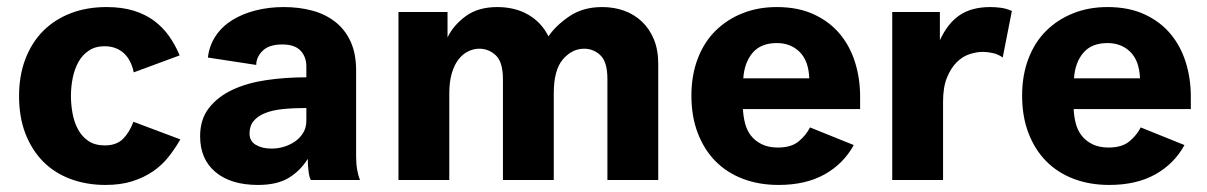

<svg xmlns="http://www.w3.org/2000/svg" viewBox="-20 -510 3421 544"><path d="M34 -238Q34 -296 52 -343Q70 -390 102.5 -422.5Q135 -455 180.5 -472.5Q226 -490 282 -490Q326 -490 359.5 -479.5Q393 -469 417.5 -450.5Q442 -432 459.5 -407Q477 -382 489 -353L359 -305Q351 -342 329.5 -360.5Q308 -379 276 -379Q250 -379 231.5 -366.5Q213 -354 202 -334Q191 -314 186 -289Q181 -264 181 -238Q181 -214 185.5 -189Q190 -164 201 -143.5Q212 -123 230.5 -110.5Q249 -98 277 -98Q310 -98 328.5 -116.5Q347 -135 358 -165L491 -115Q476 -89 457.5 -65.5Q439 -42 413.5 -24.5Q388 -7 355 3.5Q322 14 279 14Q225 14 179.5 -3Q134 -20 102 -52.5Q70 -85 52 -131.5Q34 -178 34 -238Z M861 0Q857 -5 854.5 -22.5Q852 -40 852 -60Q831 -26 798 -6Q765 14 711 14Q634 14 590.5 -22.5Q547 -59 547 -124Q547 -172 572 -204Q597 -236 638.5 -255.5Q680 -275 734.5 -283Q789 -291 848 -291V-322Q848 -349 831.5 -366.5Q815 -384 780 -384Q742 -384 724 -366Q706 -348 706 -326L569 -347Q573 -381 591 -408Q609 -435 638 -453Q667 -471 704.5 -480.5Q742 -490 784 -490Q827 -490 864.5 -480Q902 -470 930 -448Q958 -426 973.5 -392Q989 -358 989 -310V-67Q989 -46 992 -29Q995 -12 1000 0ZM749 -89Q768 -89 785.5 -94.5Q803 -100 817 -110Q831 -120 839.5 -134.5Q848 -149 848 -168V-204Q812 -204 782 -201Q752 -198 731 -189.5Q710 -181 698.5 -167Q687 -153 687 -132Q687 -110 705 -99.5Q723 -89 749 -89Z M1109 -476H1248V-404Q1265 -439 1300 -464.5Q1335 -490 1389 -490Q1439 -490 1476.5 -468.5Q1514 -447 1534 -407Q1555 -438 1593.5 -464Q1632 -490 1686 -490Q1719 -490 1747.5 -480Q1776 -470 1798 -449.5Q1820 -429 1832.5 -399Q1845 -369 1845 -329V0H1701V-286Q1701 -334 1681.5 -353Q1662 -372 1635 -372Q1601 -372 1575 -342Q1549 -312 1549 -245V0H1405V-285Q1405 -334 1385 -353Q1365 -372 1338 -372Q1322 -372 1306.5 -364.5Q1291 -357 1279 -341.5Q1267 -326 1260 -302Q1253 -278 1253 -245V0H1109Z M2399 -99Q2370 -46 2316.5 -16Q2263 14 2186 14Q2130 14 2084.5 -3.5Q2039 -21 2007 -53.5Q1975 -86 1957 -133Q1939 -180 1939 -239Q1939 -297 1957 -344Q1975 -391 2007.5 -423Q2040 -455 2084 -472.5Q2128 -490 2181 -490Q2241 -490 2285.5 -469.5Q2330 -449 2359 -414.5Q2388 -380 2402.5 -334Q2417 -288 2417 -236V-201H2085Q2086 -180 2091 -160.5Q2096 -141 2107.5 -126Q2119 -111 2138 -101.5Q2157 -92 2184 -92Q2222 -92 2243 -109.5Q2264 -127 2275 -149ZM2181 -388Q2136 -388 2112.5 -360.5Q2089 -333 2086 -288H2273Q2271 -338 2245.5 -363Q2220 -388 2181 -388Z M2821 -347Q2809 -356 2793.5 -359.5Q2778 -363 2764 -363Q2747 -363 2727 -356.5Q2707 -350 2690.5 -333.5Q2674 -317 2663 -290Q2652 -263 2652 -222V0H2508V-476H2643V-396Q2665 -444 2699 -467Q2733 -490 2786 -490Q2800 -490 2815.5 -488Q2831 -486 2847 -479Z M3336 -99Q3307 -46 3253.5 -16Q3200 14 3123 14Q3067 14 3021.5 -3.5Q2976 -21 2944 -53.5Q2912 -86 2894 -133Q2876 -180 2876 -239Q2876 -297 2894 -344Q2912 -391 2944.5 -423Q2977 -455 3021 -472.5Q3065 -490 3118 -490Q3178 -490 3222.5 -469.5Q3267 -449 3296 -414.5Q3325 -380 3339.5 -334Q3354 -288 3354 -236V-201H3022Q3023 -180 3028 -160.5Q3033 -141 3044.5 -126Q3056 -111 3075 -101.5Q3094 -92 3121 -92Q3159 -92 3180 -109.5Q3201 -127 3212 -149ZM3118 -388Q3073 -388 3049.5 -360.5Q3026 -333 3023 -288H3210Q3208 -338 3182.5 -363Q3157 -388 3118 -388Z"/></svg>

Font: Post Grotesk Bold
Style: Bold
Weight: 700
Version: Version 1.0